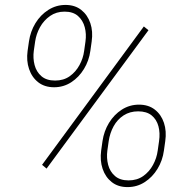

<svg xmlns="http://www.w3.org/2000/svg" viewBox="-20 -741 762 771"><path d="M96.2 -574.2Q102.1 -614.7 122.3 -647.9Q142.6 -681.2 174.1 -701.2Q205.6 -721.2 243.2 -721.2Q280.8 -721.2 306.2 -701.2Q331.5 -681.2 342.8 -647.9Q354 -614.7 348.1 -574.2L342.8 -536.6Q337.4 -497.1 317.1 -463.9Q296.9 -430.7 265.9 -410.6Q234.9 -390.6 197.3 -390.6Q159.2 -390.6 133.5 -410.6Q107.9 -430.7 96.7 -463.9Q85.4 -497.1 90.8 -536.6ZM115.7 -536.6Q111.8 -507.3 118.9 -480Q126 -452.6 146.2 -435.1Q166.5 -417.5 201.2 -417.5Q235.4 -417.5 259.8 -434.8Q284.2 -452.1 299.1 -479.5Q314 -506.8 317.9 -536.6L323.2 -574.2Q327.6 -604.5 320.3 -631.8Q313 -659.2 293.2 -676.8Q273.4 -694.3 239.3 -694.3Q206.1 -694.3 180.9 -676.8Q155.8 -659.2 140.6 -631.8Q125.5 -604.5 121.1 -574.2ZM167 -64 148.9 -79.1 557.6 -634.8 576.2 -619.6ZM391.6 -174.3Q397.5 -214.4 417.7 -247.6Q438 -280.8 469.2 -300.8Q500.5 -320.8 538.1 -320.8Q576.2 -320.8 601.8 -300.8Q627.4 -280.8 638.4 -247.6Q649.4 -214.4 643.6 -174.3L638.2 -136.2Q632.8 -96.2 612.5 -63Q592.3 -29.8 561.3 -9.8Q530.3 10.3 492.2 10.3Q454.1 10.3 428.7 -9.8Q403.3 -29.8 392.1 -63Q380.9 -96.2 386.2 -136.2ZM411.1 -136.2Q407.2 -106.4 414.3 -79.1Q421.4 -51.8 441.7 -34.2Q461.9 -16.6 496.1 -16.6Q530.3 -16.6 554.9 -33.9Q579.6 -51.3 594.5 -78.9Q609.4 -106.4 613.3 -136.2L618.7 -174.3Q623.5 -207 616.2 -234.1Q608.9 -261.2 588.9 -277.6Q568.8 -293.9 534.7 -293.9Q501.5 -293.9 476.3 -277.6Q451.2 -261.2 436.3 -234.1Q421.4 -207 416.5 -174.3Z"/></svg>

Font: Robert Sans Thin
Style: Italic
Weight: 100
Italic angle: -8°
Designer: Christian Robertson (extended by Adam Twardoch)
Foundry: Google
Version: Version 12.135;April 2, 2019;FontCreator 11.5.0.2425 64-bit;